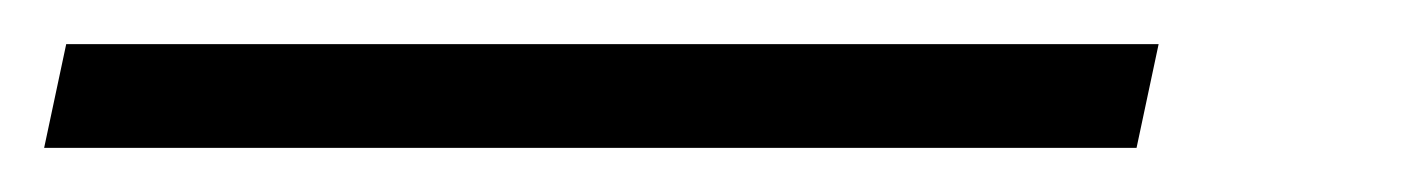

<svg xmlns="http://www.w3.org/2000/svg" viewBox="-74 87 646 87"><path d="M441 154H-54L-44 107H451Z"/></svg>

Font: IBM Plex Sans Light
Style: Italic
Weight: 300
Italic angle: -11.31°
Designer: Mike Abbink, Paul van der Laan, Pieter van Rosmalen
Foundry: Bold Monday
Version: Version 3.201